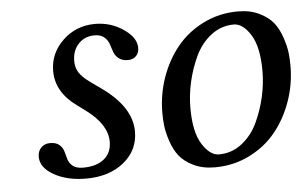

<svg xmlns="http://www.w3.org/2000/svg" viewBox="-40 -495 895 562"><g transform="rotate(-5 408.0 -214.5)"><path d="M59.1 -65.9Q59.1 -82.5 69.3 -92.8Q79.6 -103 95.2 -103Q113.3 -103 122.8 -94.7Q132.3 -86.4 135.5 -74.7Q138.7 -63 142.1 -51.3Q145.5 -39.6 156 -31.2Q166.5 -22.9 186 -22.9Q225.6 -22.9 247.8 -41.3Q270 -59.6 270 -91.8Q270 -142.1 210 -187L184.1 -206.1Q123 -250 123 -312Q123 -364.3 162.1 -401.6Q201.2 -439 256.8 -439Q302.7 -439 339.8 -413.8Q377 -388.7 377 -357.9Q377 -343.3 367.9 -334.2Q358.9 -325.2 344.2 -325.2Q327.1 -325.2 316.9 -333.5Q306.6 -341.8 302.7 -353.5Q298.8 -365.2 294.7 -377.2Q290.5 -389.2 280.3 -397.5Q270 -405.8 252.9 -405.8Q223.6 -405.8 205.3 -386.2Q187 -366.7 187 -335.9Q187 -316.4 196.3 -302Q205.6 -287.6 227.1 -272L257.8 -250Q346.2 -188 346.2 -115.2Q346.2 -60.1 303 -25.1Q259.8 9.8 191.9 9.8Q136.7 9.8 97.9 -12Q59.1 -33.7 59.1 -65.9Z M661.6 -401.9Q624 -401.9 594.2 -378.7Q564.5 -355.5 547.6 -319.3Q530.8 -283.2 522.2 -244.6Q513.7 -206.1 513.7 -169.9Q513.7 -98.6 536.4 -62.7Q559.1 -26.9 585.4 -26.9Q623 -26.9 652.8 -50Q682.6 -73.2 699.5 -109.4Q716.3 -145.5 724.9 -184.1Q733.4 -222.7 733.4 -258.8Q733.4 -330.1 710.7 -366Q688 -401.9 661.6 -401.9ZM570.3 9.8Q534.2 9.8 507.3 -3.4Q480.5 -16.6 466.3 -34.9Q452.1 -53.2 443.6 -78.9Q435.1 -104.5 432.9 -123.3Q430.7 -142.1 430.7 -162.1Q430.7 -215.8 448.2 -265.9Q465.8 -315.9 497.1 -354.2Q528.3 -392.6 575.2 -415.8Q622.1 -439 676.8 -439Q712.9 -439 739.7 -425.8Q766.6 -412.6 780.8 -394.3Q794.9 -376 803.5 -350.3Q812 -324.7 814.2 -305.9Q816.4 -287.1 816.4 -267.1Q816.4 -213.4 798.8 -163.3Q781.2 -113.3 750 -75Q718.8 -36.6 671.9 -13.4Q625 9.8 570.3 9.8Z"/></g></svg>

Font: Common Serif
Style: Italic
Weight: 400
Italic angle: -12°
Designer: Philipp H. Poll, Khaled Hosny
Foundry: Stefan Peev, Context Ltd.
Version: Version 1.026